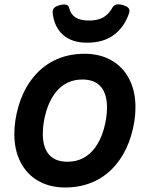

<svg xmlns="http://www.w3.org/2000/svg" viewBox="-20 -832 640 863"><path d="M562 -783.2Q562 -779.3 560.5 -773.9Q539.6 -710.9 492.4 -675.5Q445.3 -640.1 371.6 -640.1Q301.8 -640.1 262.5 -676Q223.1 -711.9 216.8 -773.9Q215.3 -787.6 222.9 -795.9Q230.5 -804.2 249.5 -809.1Q260.7 -812 268.6 -812Q287.1 -812 290.5 -797.4Q297.4 -768.1 319.1 -753.9Q340.8 -739.7 379.9 -739.7Q419.4 -739.7 444.3 -753.9Q469.2 -768.1 486.3 -799.3Q493.7 -812.5 511.7 -812.5Q521.5 -812.5 533.2 -809.1Q562 -800.8 562 -783.2ZM588.9 -349.6Q588.9 -289.6 570.3 -225.6Q551.8 -161.6 517.1 -112.8Q474.6 -52.2 412.6 -20.8Q350.6 10.7 273.4 10.7Q204.1 10.7 152.3 -18.8Q100.6 -48.3 72.5 -102.8Q44.4 -157.2 44.4 -230Q44.4 -290 63 -354Q81.5 -418 116.2 -466.8Q158.7 -527.3 220.7 -558.8Q282.7 -590.3 359.9 -590.3Q429.2 -590.3 481 -560.8Q532.7 -531.2 560.8 -476.8Q588.9 -422.4 588.9 -349.6ZM226.6 -412.1Q200.7 -377.4 186.5 -327.1Q172.4 -276.9 172.4 -230.5Q172.4 -169.4 200.2 -137.2Q228 -105 283.2 -105Q359.9 -105 406.7 -167.5Q432.6 -202.1 446.8 -252.4Q460.9 -302.7 460.9 -349.1Q460.9 -410.2 433.1 -442.4Q405.3 -474.6 350.1 -474.6Q273.4 -474.6 226.6 -412.1Z"/></svg>

Font: Courier Prime Sans
Style: Bold Italic
Weight: 700
Italic angle: -10°
Designer: Alan Dague-Greene
Foundry: Quote-Unquote Apps
Version: Version 3.020